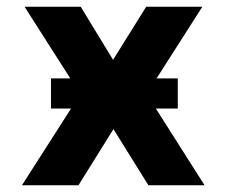

<svg xmlns="http://www.w3.org/2000/svg" viewBox="-20 -548 674 568"><path d="M505.9 -227V-316H443.2L578.5 -528H412.4L314.5 -371L218.8 -528H52.7L188 -316H130.8V-227H190.2L45 0H212.2L315.6 -166L419 0H585.1L441 -227Z"/></svg>

Font: Asimov
Style: Wid
Weight: 500
Designer: Google
Version: Version 2.000980; 2014